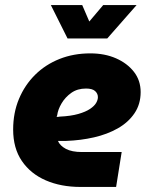

<svg xmlns="http://www.w3.org/2000/svg" viewBox="-20 -739 589 759"><path d="M298 0Q221 0 161 -26Q101 -52 66.5 -102.5Q32 -153 32 -227Q32 -293 55 -348Q78 -403 119 -443.5Q160 -484 215.5 -506Q271 -528 337 -528Q394 -528 438.5 -508.5Q483 -489 509.5 -455Q536 -421 536 -375Q536 -327 511.5 -291Q487 -255 445.5 -231.5Q404 -208 351.5 -196Q299 -184 242 -182Q233 -182 225 -182Q217 -182 209 -182Q217 -163 240.5 -150.5Q264 -138 304 -138H461L439 0ZM204 -277Q207 -277 210 -277Q213 -277 216 -278Q260 -280 289.5 -288.5Q319 -297 336 -308.5Q353 -320 360 -332Q367 -344 367 -355Q367 -369 356 -379Q345 -389 320 -389Q286 -389 262 -372Q238 -355 223.5 -330.5Q209 -306 206 -283Q205 -281 204.5 -279.5Q204 -278 204 -277ZM247 -587 181 -719H305L333 -654L388 -719H520L404 -587Z"/></svg>

Font: MuseoModerno Thin ExtraBold
Style: Italic
Weight: 800
Italic angle: -9°
Version: Version 1.003